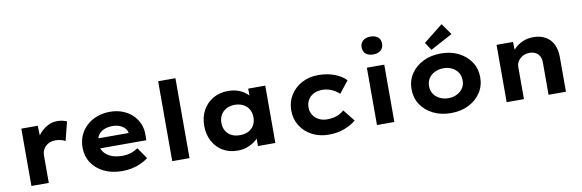

<svg xmlns="http://www.w3.org/2000/svg" viewBox="-54 -1273 5304 1751"><g transform="rotate(-10 2597.5 -397.5)"><path d="M126 0V-531H278L285 -348L247 -367Q260 -416 292.5 -455.5Q325 -495 367.5 -518.5Q410 -542 458 -542Q484 -542 507.5 -537Q531 -532 548 -524L504 -349Q489 -360 463.5 -366Q438 -372 412 -372Q383 -372 359.5 -362.5Q336 -353 320 -336.5Q304 -320 295.5 -299Q287 -278 287 -254V0Z M968 10Q871 10 798.5 -25.5Q726 -61 686 -122.5Q646 -184 646 -263Q646 -326 669 -377Q692 -428 733 -465Q774 -502 829 -522Q884 -542 948 -542Q1010 -542 1062 -522.5Q1114 -503 1152.5 -467Q1191 -431 1212 -382Q1233 -333 1231 -274L1230 -229H751L728 -322H1100L1083 -302V-322Q1080 -347 1061.5 -367Q1043 -387 1014 -398.5Q985 -410 950 -410Q905 -410 870 -395.5Q835 -381 815.5 -351Q796 -321 796 -275Q796 -231 819.5 -198Q843 -165 886.5 -146Q930 -127 989 -127Q1040 -127 1074.5 -139.5Q1109 -152 1137 -171L1209 -67Q1176 -42 1136.5 -24.5Q1097 -7 1054.5 1.5Q1012 10 968 10Z M1430 0V-740H1590V0Z M2037 9Q1958 9 1899 -26Q1840 -61 1806.5 -123.5Q1773 -186 1773 -266Q1773 -347 1807 -409Q1841 -471 1901.5 -506.5Q1962 -542 2041 -542Q2086 -542 2124 -530.5Q2162 -519 2190.5 -499Q2219 -479 2237.5 -455Q2256 -431 2262 -405H2227V-531H2385V0H2224V-136L2258 -131Q2252 -105 2233 -80Q2214 -55 2184 -35Q2154 -15 2116.5 -3Q2079 9 2037 9ZM2080 -126Q2125 -126 2158.5 -143Q2192 -160 2210.5 -191.5Q2229 -223 2229 -266Q2229 -308 2210.5 -339.5Q2192 -371 2158.5 -389Q2125 -407 2080 -407Q2035 -407 2002 -389Q1969 -371 1950.5 -339.5Q1932 -308 1932 -266Q1932 -223 1950.5 -191.5Q1969 -160 2002 -143Q2035 -126 2080 -126Z M2881 10Q2793 10 2725 -26Q2657 -62 2618 -124.5Q2579 -187 2579 -266Q2579 -345 2618 -407.5Q2657 -470 2724 -506Q2791 -542 2876 -542Q2957 -542 3024 -517.5Q3091 -493 3133 -449L3046 -339Q3028 -356 3003 -371Q2978 -386 2949.5 -394.5Q2921 -403 2891 -403Q2845 -403 2810.5 -385.5Q2776 -368 2757.5 -337Q2739 -306 2739 -266Q2739 -228 2758 -197Q2777 -166 2811 -148Q2845 -130 2890 -130Q2926 -130 2954 -137Q2982 -144 3005.5 -156.5Q3029 -169 3046 -185L3133 -76Q3088 -38 3023 -14Q2958 10 2881 10Z M3326 0V-531H3487V0ZM3406 -640Q3361 -640 3336 -661.5Q3311 -683 3311 -723Q3311 -759 3336.5 -782Q3362 -805 3406 -805Q3451 -805 3476 -783.5Q3501 -762 3501 -723Q3501 -686 3475.5 -663Q3450 -640 3406 -640Z M4012 10Q3919 10 3847 -26Q3775 -62 3734 -124Q3693 -186 3693 -266Q3693 -346 3734 -408Q3775 -470 3847 -506Q3919 -542 4012 -542Q4104 -542 4175.5 -506Q4247 -470 4288 -408Q4329 -346 4329 -266Q4329 -186 4288 -124Q4247 -62 4175.5 -26Q4104 10 4012 10ZM4012 -128Q4055 -128 4090.5 -146Q4126 -164 4146.5 -195Q4167 -226 4166 -266Q4167 -306 4146.5 -338Q4126 -370 4090.5 -387.5Q4055 -405 4012 -405Q3968 -405 3931.5 -387Q3895 -369 3875 -338Q3855 -307 3855 -266Q3855 -226 3875 -195Q3895 -164 3931.5 -146Q3968 -128 4012 -128ZM3934 -589 3887 -662 4066 -804 4139 -699Z M4527 0V-531H4679L4684 -407L4646 -396Q4659 -435 4690.5 -468Q4722 -501 4767.5 -521.5Q4813 -542 4866 -542Q4934 -542 4981 -515Q5028 -488 5052 -438.5Q5076 -389 5076 -321V0H4915V-298Q4915 -333 4902.5 -357Q4890 -381 4865.5 -394Q4841 -407 4809 -407Q4781 -407 4758.5 -397.5Q4736 -388 4720 -372.5Q4704 -357 4695.5 -338Q4687 -319 4687 -299V0H4608Q4575 0 4555 0Q4535 0 4527 0Z"/></g></svg>

Font: Lexend Exa
Style: Bold
Weight: 700
Designer: Bonnie Shaver-Troup, Thomas Jockin
Foundry: Lexend
Version: Version 1.007